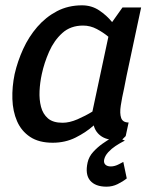

<svg xmlns="http://www.w3.org/2000/svg" viewBox="-20 -528 594 721"><path d="M292 -432Q245 -432 214 -404Q183 -376 164.5 -334Q146 -292 137 -250Q130 -218 128.5 -186Q127 -154 134 -127Q141 -100 160 -83.5Q179 -67 215 -67Q241 -67 271 -80Q301 -93 327 -109L387 -390Q368 -406 343.5 -419Q319 -432 292 -432ZM435 0Q386 0 362.5 -15Q339 -30 332 -57Q303 -31 264 -11.5Q225 8 178 8Q126 8 93 -14Q60 -36 44 -73Q28 -110 26.5 -156Q25 -202 35 -250Q46 -298 67 -344Q88 -390 120 -427Q152 -464 194 -486Q236 -508 288 -508Q324 -508 352.5 -489Q381 -470 401 -445L440 -500H510L495 -430L455 -242L446 -196Q438 -161 433.5 -131.5Q429 -102 435 -85Q441 -68 463 -68L452 -17ZM449 0Q449 0 438.5 5.5Q428 11 413.5 20.5Q399 30 386.5 43.5Q374 57 371 72Q369 84 376 90.5Q383 97 396 97Q411 97 427 88.5Q443 80 443 80L456 142Q441 154 421.5 163.5Q402 173 380 173Q338 173 318.5 150Q299 127 309 82Q314 60 330 42.5Q346 25 365 11.5Q384 -2 397.5 -9Q411 -16 411 -16Z"/></svg>

Font: Epunda Sans Medium
Style: Italic
Weight: 500
Italic angle: -12.0243°
Designer: Simon Atzbach
Foundry: typofactur
Version: Version 2.204; ttfautohint (v1.8.4.7-5d5b)